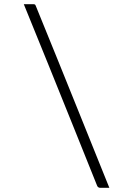

<svg xmlns="http://www.w3.org/2000/svg" viewBox="-20 -770 640 920"><path d="M94 -750Q107 -750 116.5 -750Q126 -750 139 -750Q142 -750 144.5 -749.5Q147 -749 148.5 -747.5Q150 -746 151 -743Q203 -616 254.5 -488.5Q306 -361 357.5 -233.5Q409 -106 460 21Q471 48 482 75.5Q493 103 504 130Q491 130 482 130Q473 130 460 130Q456 130 451.5 127.5Q447 125 445 119Q387 -26 328.5 -171Q270 -316 211.5 -461Q153 -606 94 -750Z"/></svg>

Font: Recursive Monospace Light
Style: Regular
Weight: 300
Version: Version 1.047